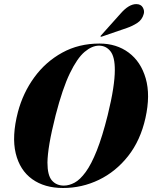

<svg xmlns="http://www.w3.org/2000/svg" viewBox="-20 -929 760 959"><path d="M477 -711.5Q562 -711.5 622.8 -666.2Q683.5 -621 707.8 -537.5Q732 -454 706.5 -339.5Q681.5 -227.5 620 -149.5Q558.5 -71.5 474 -30.8Q389.5 10 295 10Q202.5 10 140.8 -34.2Q79 -78.5 58.5 -163.2Q38 -248 69.5 -369.5Q95 -465.5 151.5 -543Q208 -620.5 290.8 -666Q373.5 -711.5 477 -711.5ZM299 -2Q325.5 -2 352.8 -16.8Q380 -31.5 408 -69.8Q436 -108 463.5 -177Q491 -246 518 -354Q536.5 -429.5 545 -484.8Q553.5 -540 553.5 -578Q554 -644.5 531.8 -672.8Q509.5 -701 474.5 -701Q439.5 -701 402.5 -669.8Q365.5 -638.5 329 -563Q292.5 -487.5 258 -354Q237 -271 227.2 -213.2Q217.5 -155.5 217 -117Q217 -53.5 239.2 -27.8Q261.5 -2 299 -2ZM582.5 -861.5Q624 -909 661.5 -908.5Q684 -908 693.2 -891.8Q702.5 -875.5 698 -859.5Q690 -830 665.5 -814.2Q641 -798.5 614.5 -789.5L488 -746Q483.5 -744.5 482 -747Q481.5 -749.5 485 -752.5Z"/></svg>

Font: Fraunces 144pt
Style: Bold Italic
Weight: 700
Italic angle: -16°
Version: Version 1.000;[b76b70a41]